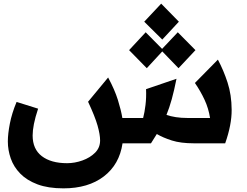

<svg xmlns="http://www.w3.org/2000/svg" viewBox="-20 -786 1353 1053"><path d="M328 247Q244 247 185.5 225Q127 203 91 166Q55 129 39 83Q23 37 23 -10Q23 -51 34 -108Q45 -165 71 -227L189 -190Q173 -142 166 -106Q159 -70 159 -43Q159 32 209.5 70.5Q260 109 348 109Q390 109 432 94Q474 79 501.5 51.5Q529 24 529 -16Q529 -48 515 -97.5Q501 -147 463 -228L573 -361Q609 -294 626.5 -238Q644 -182 651 -139H765Q773 -169 778 -210.5Q783 -252 781 -297L948 -354Q935 -289 922 -242Q909 -195 893 -156Q915 -148 944.5 -143.5Q974 -139 1007 -139H1132Q1124 -191 1102 -238.5Q1080 -286 1049 -331L1175 -459Q1206 -401 1228 -333.5Q1250 -266 1250.5 -184Q1251 -102 1215 0H1044Q971 0 922.5 -15.5Q874 -31 840 -51Q826 -28 808 0H652Q635 116 549.5 181.5Q464 247 328 247ZM870 -569 771 -667 864 -766 961 -667ZM785 -412 688 -511 779 -609 869 -518 955 -609 1052 -511 959 -412 870 -504Z"/></svg>

Font: Readex Pro SemiBold
Style: Regular
Weight: 600
Designer: Bonnie Shaver-Troup, Thomas Jockin
Foundry: Lexend
Version: Version 1.204; ttfautohint (v1.8.4.7-5d5b)